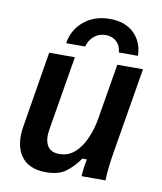

<svg xmlns="http://www.w3.org/2000/svg" viewBox="-80 -754 698 828"><g transform="rotate(10 269.0 -339.5)"><path d="M176.7 10Q100.8 10 67.1 -38.3Q33.3 -86.7 47.5 -170L101.7 -500H214.2L160 -174.2Q152.5 -130 167.1 -103.8Q181.7 -77.5 220 -77.5Q258.3 -77.5 286.2 -101.7Q314.2 -125.8 332.9 -167.5Q351.7 -209.2 360 -260L400 -500H512.5L450 -125Q444.2 -89.2 440.4 -56.7Q436.7 -24.2 436.7 0H331.7Q332.5 -16.7 335 -36.2Q337.5 -55.8 341.7 -75H321.7Q295.8 -37.5 263.8 -13.8Q231.7 10 176.7 10ZM166.7 -553.3Q175.8 -613.3 221.7 -651.2Q267.5 -689.2 335 -689.2Q402.5 -689.2 441.2 -651.2Q480 -613.3 480.8 -553.3H397.5Q395 -583.3 376.2 -600.4Q357.5 -617.5 329.2 -617.5Q299.2 -617.5 277.9 -599.2Q256.7 -580.8 250 -553.3Z"/></g></svg>

Font: Familjen Grotesk GF Medium
Style: Italic
Weight: 500
Designer: Anders Wikstroem, Jonas Baeckman, Matilda Gysing, Kristian Moeller
Foundry: Familjen STHML AB
Version: Version 2.000; Beta; Release 4; Build 6